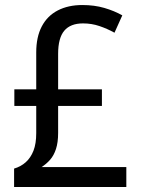

<svg xmlns="http://www.w3.org/2000/svg" viewBox="-20 -743 560 763"><path d="M307 -723Q355 -723 394.5 -711.5Q434 -700 466 -682L435 -613Q406 -629 375 -639.5Q344 -650 310 -650Q260 -650 235.5 -621Q211 -592 211 -529V-388H385V-322H211V-215Q211 -177 202.5 -151Q194 -125 179 -108Q164 -91 145 -79H482V0H36V-73Q63 -81 82.5 -98.5Q102 -116 113 -144Q124 -172 124 -214V-322H37V-388H124V-535Q124 -596 146 -638Q168 -680 209.5 -701.5Q251 -723 307 -723Z"/></svg>

Font: Noto Sans Devanagari SemiCondensed
Style: Regular
Weight: 400
Width: 4
Designer: Jelle Bosma - Monotype Design Team
Foundry: Monotype Imaging Inc.
Version: Version 2.006